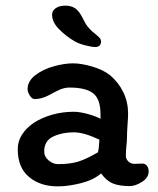

<svg xmlns="http://www.w3.org/2000/svg" viewBox="-20 -657 561 682"><path d="M273 -594Q283 -573 291.5 -562.5Q300 -552 307.5 -545.5Q315 -539 319 -536Q331 -526 335 -521Q339 -516 339 -510Q339 -501 334 -495.5Q329 -490 319 -490Q306 -490 282.5 -496Q259 -502 244 -511Q215 -528 190 -553Q165 -578 165 -605Q165 -619 178 -628Q191 -637 212 -637Q233 -637 247 -627.5Q261 -618 273 -594ZM441 4Q403 4 380.5 -5.5Q358 -15 339 -41Q313 -18 268 -6.5Q223 5 185 5Q123 5 83 -28.5Q43 -62 43 -127Q43 -155 58 -178.5Q73 -202 99 -220Q128 -239 165 -249.5Q202 -260 242 -260Q263 -260 292 -252Q321 -244 337 -235V-251Q337 -305 311 -325.5Q285 -346 227 -346Q210 -346 193.5 -339Q177 -332 156 -320Q128 -305 103 -305Q94 -305 86 -317.5Q78 -330 78 -340Q78 -369 105.5 -390Q133 -411 171 -421.5Q209 -432 239 -432Q269 -432 308 -420.5Q347 -409 372 -389Q402 -363 418.5 -328.5Q435 -294 435 -253Q435 -240 433 -214Q431 -186 431 -166Q431 -157 429 -139Q427 -117 427 -104Q427 -92 436 -83.5Q445 -75 457 -75L485 -76Q496 -76 502 -68Q508 -60 508 -48Q508 -26 484.5 -11Q461 4 441 4ZM328 -116Q332 -133 333 -161Q278 -187 242 -187Q201 -187 169 -172Q137 -157 137 -119Q137 -100 153 -87Q169 -74 186 -74Q229 -74 258 -83Q287 -92 328 -116Z"/></svg>

Font: Itim
Style: Regular
Weight: 400
Designer: Suppakit Chalermlarp
Version: Version 1.002g